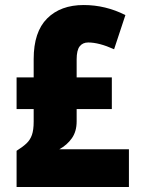

<svg xmlns="http://www.w3.org/2000/svg" viewBox="-20 -744 562 764"><path d="M313 -724Q400 -724 479 -684L434 -548Q374 -575 331 -575Q309 -575 297 -559.5Q285 -544 285 -508V-436H425V-310H285V-261Q285 -221 266 -194Q247 -167 216 -150H493V0H46V-144Q70 -159 85 -173Q100 -187 107 -207Q114 -227 114 -260V-310H46V-436H114V-509Q114 -617 167.5 -670.5Q221 -724 313 -724Z"/></svg>

Font: Noto Sans Myanmar Condensed Black
Style: Regular
Weight: 900
Width: 3
Designer: Monotype Design Team
Foundry: Monotype Imaging Inc.
Version: Version 2.107; ttfautohint (v1.8.4.7-5d5b)